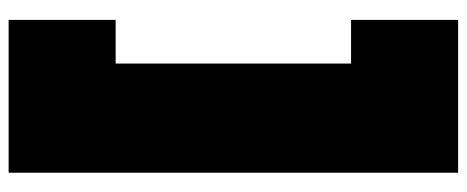

<svg xmlns="http://www.w3.org/2000/svg" viewBox="-334 -684 1065 438"><g transform="rotate(90 199.0 -464.5)"><path d="M124.5 -195.3V-732.4H24.9V-976.6H373.5V48.8H24.9V-195.3Z"/></g></svg>

Font: Wilelessous
Style: Regular
Weight: 400
Designer: Kristopher Martin
Foundry: Kristopher Martin
Version: Version 1.0; ttfautohint (v1.8.4.7-5d5b)